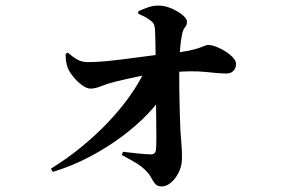

<svg xmlns="http://www.w3.org/2000/svg" viewBox="-20 -613 1040 687"><path d="M162 -9.3Q222 -46.6 274 -89.4Q325.9 -132.2 369 -177.9Q412.1 -223.6 444.9 -270.1Q477.8 -316.6 498.8 -361.4L576.5 -366.7L576 -290.2Q549.9 -248.7 509.1 -205.9Q468.2 -163.2 415.6 -124Q362.9 -84.7 300.7 -52Q238.5 -19.2 169.1 2.1ZM559 54.1Q542.7 54.1 534.9 44.5Q527.1 34.9 520 21.2Q512.8 7.5 499.3 -5.1Q483.3 -20.3 463.3 -32Q443.3 -43.8 416.3 -58.1L419.6 -69.9Q448.9 -66.4 474.6 -63.8Q500.4 -61.2 520 -60.6Q536.2 -60.1 538.2 -78.2Q539.5 -91.7 539.5 -122.8Q539.5 -153.9 538.8 -196.7Q538.2 -239.5 537.7 -288.5Q537.2 -337.4 537.2 -386.4Q537.2 -394.8 536.8 -416.2Q536.5 -437.7 536 -462.7Q535.5 -487.6 534.8 -505.6Q534 -518 531 -525.3Q527.9 -532.6 519.4 -538.8Q507.9 -547.9 497.4 -553.3Q486.9 -558.7 475.1 -563.4L474.6 -572.3Q487.5 -578.7 506.9 -585.8Q526.2 -593 545.6 -593Q570.6 -593 594.4 -582.4Q618.2 -571.9 633.6 -558.8Q649 -545.7 649 -535.8Q649 -522.8 641.8 -515Q634.6 -507.1 631.1 -488.5Q626.9 -465.9 624.8 -443.9Q622.7 -422 622 -405.6Q621.3 -391.5 621.3 -360.3Q621.3 -329 621.6 -290Q622 -251 623.2 -212.9Q624.5 -174.7 625.5 -146.6Q626.7 -126.9 629 -100.9Q631.2 -75 631.2 -47.1Q631.2 -20.7 620.1 2.4Q609 25.6 592.4 39.8Q575.8 54.1 559 54.1ZM304.6 -295.9Q289.5 -295.9 271.8 -309.5Q254 -323.1 240.2 -340.9Q226.5 -358.8 222 -371.1Q218.3 -382.8 216.5 -393.6Q214.8 -404.4 214.8 -420.7L223.2 -424.7Q239.9 -409.3 256.4 -400Q272.8 -390.7 295.1 -390.7Q322.2 -390.7 358.3 -394Q394.5 -397.4 434.2 -402.6Q473.9 -407.8 512.3 -412.9Q550.6 -418 582.8 -421Q625 -425.6 650.9 -430.8Q676.8 -436 691.1 -441Q705.5 -446 712.7 -449.1Q719.9 -452.1 723.9 -452.1Q737.1 -452.1 754.3 -445.5Q771.5 -438.8 787.7 -428.4Q803.9 -417.9 814.2 -406.3Q824.6 -394.7 824.6 -384.5Q824.6 -369.5 815.4 -359.7Q806.1 -350 790.1 -350Q765 -350 716.4 -355.5Q667.7 -361 581 -353.7Q522.2 -349.5 475 -339.4Q427.9 -329.4 393.1 -320.9Q364.7 -314 342.4 -304.9Q320.2 -295.9 304.6 -295.9Z"/></svg>

Font: Noto Serif KR ExtraLight
Style: Regular
Weight: 200
Designer: Ryoko NISHIZUKA 西塚涼子 (kana & ideographs); Frank Grießhammer (Latin, Greek & Cyrillic); Wenlong ZHANG 张文龙 (bopomofo); San
Foundry: Adobe
Version: Version 2.002-H1;hotconv 1.1.0;makeotfexe 2.6.0